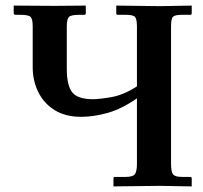

<svg xmlns="http://www.w3.org/2000/svg" viewBox="-20 -666 727 687"><path d="M430 -33Q457 -33 463.5 -44Q470 -55 470 -80V-314Q415 -276 365 -262Q315 -248 271 -248Q214 -248 175.5 -272Q137 -296 117 -336.5Q97 -377 97 -426V-572Q97 -598 89.5 -605.5Q82 -613 53 -613H36Q29 -613 29 -619V-646L178 -645L287 -646V-618Q287 -613 281 -613H263Q232 -613 225.5 -604Q219 -595 219 -572V-420Q219 -359 239 -335Q259 -311 313 -311Q335 -311 378.5 -318.5Q422 -326 470 -357V-571Q470 -597 463.5 -605Q457 -613 430 -613H400Q396 -613 396 -618V-646L552 -644L666 -646V-619Q666 -613 661 -613H631Q606 -613 599 -606Q592 -599 592 -571V-80Q592 -52 599 -42.5Q606 -33 631 -33H661Q666 -33 666 -27V1L552 -1L386 1V-27Q386 -33 391 -33Z"/></svg>

Font: Libertinus Serif SemiBold
Style: Regular
Weight: 600
Designer: Philipp H. Poll, Khaled Hosny
Foundry: Caleb Maclennan
Version: Version 7.051;RELEASE